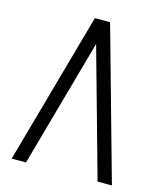

<svg xmlns="http://www.w3.org/2000/svg" viewBox="-118 -889 836 977"><g transform="rotate(15 300.0 -400.0)"><path d="M36 0 260 -800H340L564 0H488.5L300 -674.5L111.5 0Z"/></g></svg>

Font: Victor Mono Thin
Style: Regular
Weight: 100
Monospace: yes
Designer: Rune Bjørnerås
Version: Version 1.561;gftools[0.9.30]